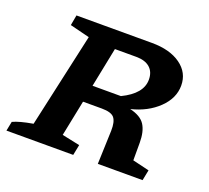

<svg xmlns="http://www.w3.org/2000/svg" viewBox="-107 -650 839 770"><g transform="rotate(20 312.5 -265.0)"><path d="M-10 0 -2 -40Q25 -53 83 -63L172 -465L88 -486L96 -530H418Q495 -530 541 -497Q587 -464 587 -409Q587 -355 542 -311.5Q497 -268 427 -251Q474 -240 491.5 -212.5Q509 -185 509 -137V-62L580 -45L571 0H380L385 -143Q386 -181 373 -197.5Q360 -214 319 -214H239L208 -61L284 -45L275 0ZM378 -456H287L253 -287H374Q457 -327 457 -387Q457 -420 436.5 -438Q416 -456 378 -456Z"/></g></svg>

Font: Piazzolla SC SemiBold
Style: Italic
Weight: 600
Italic angle: -11.3°
Designer: Juan Pablo del Peral
Foundry: Huerta Tipografica
Version: Version 1.330